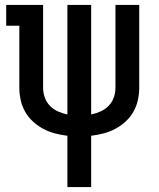

<svg xmlns="http://www.w3.org/2000/svg" viewBox="-20 -550 640 775"><path d="M252 205V-2Q227 -5 202 -11.5Q177 -18 154.5 -30Q132 -42 113 -59.5Q94 -77 81.5 -99Q69 -121 63.5 -146Q58 -171 58 -196V-446H5V-530H154V-196Q154 -176 160.5 -157Q167 -138 181 -123.5Q195 -109 213.5 -100.5Q232 -92 252 -88V-530H348V-88Q368 -92 386.5 -100.5Q405 -109 419 -123.5Q433 -138 439.5 -157Q446 -176 446 -196V-530H542V-196Q542 -171 536.5 -146Q531 -121 518.5 -99Q506 -77 487 -59.5Q468 -42 445.5 -30Q423 -18 398 -11.5Q373 -5 348 -2V205Z"/></svg>

Font: Iosevka Slab Medium Extended
Style: Regular
Weight: 500
Width: 7
Monospace: yes
Designer: Belleve Invis
Foundry: Belleve Invis
Version: Version 11.1.1; ttfautohint (v1.8.3)